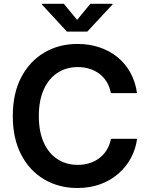

<svg xmlns="http://www.w3.org/2000/svg" viewBox="-20 -966 775 997"><path d="M382.3 10.3Q285.6 10.3 209.7 -34.4Q133.8 -79.1 90.1 -162.8Q46.4 -246.6 46.4 -363.3Q46.4 -481 90.3 -564.7Q134.3 -648.4 210.2 -693.1Q286.1 -737.8 382.3 -737.8Q442.9 -737.8 495.4 -720.5Q547.9 -703.1 588.9 -670.2Q629.9 -637.2 656.5 -589.8Q683.1 -542.5 691.4 -482.4H555.7Q549.8 -514.6 534.7 -539.8Q519.5 -564.9 496.8 -582.3Q474.1 -599.6 445.6 -608.6Q417 -617.7 384.3 -617.7Q324.2 -617.7 278.3 -587.6Q232.4 -557.6 207 -500.7Q181.6 -443.8 181.6 -363.3Q181.6 -282.2 207.3 -225.6Q232.9 -168.9 278.6 -139.4Q324.2 -109.9 383.8 -109.9Q416.5 -109.9 445.1 -118.9Q473.6 -127.9 496.3 -145.3Q519 -162.6 534.4 -187.7Q549.8 -212.9 556.2 -245.1H691.9Q684.6 -191.4 659.7 -145.3Q634.8 -99.1 594.5 -64Q554.2 -28.8 500.5 -9.3Q446.8 10.3 382.3 10.3ZM311.5 -946.3 380.4 -862.8 449.2 -946.3H564.5V-942.9L433.1 -801.8H327.6L197.3 -942.9V-946.3Z"/></svg>

Font: V-Inter
Style: SemiBold-600
Weight: 600
Designer: Rasmus Andersson
Foundry: rsms
Version: Version 4.000;git-4146feb